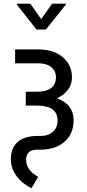

<svg xmlns="http://www.w3.org/2000/svg" viewBox="-20 -793 464 1029"><path d="M279.8 -379.4Q279.8 -411.6 255.4 -432.4Q231 -453.1 188 -453.6H61V-528.3H183.1Q267.1 -528.3 316.4 -486.6Q365.7 -444.8 365.7 -377.4Q365.7 -341.8 344.5 -312.7Q323.2 -283.7 285.2 -266.1Q374.5 -233.9 374.5 -148.4Q374.5 -76.2 325.9 -33.4Q277.3 9.3 194.8 9.3H174.8Q120.1 10.7 120.1 64Q120.1 119.1 184.6 154.8L148.9 215.8Q98.1 190.9 68.1 149.7Q38.1 108.4 38.1 59.6Q38.1 0.5 74.5 -32Q110.8 -64.5 182.1 -64.5H197.8Q239.7 -64.5 264.2 -87.2Q288.6 -109.9 288.6 -146.5Q288.6 -225.6 182.1 -227.1H118.2V-301.3H176.3Q279.8 -301.3 279.8 -379.4ZM200.7 -690.4 259.3 -773.4H333V-768.6L226.1 -634.8H175.3L70.3 -768.6V-773.4H142.6Z"/></svg>

Font: Roboto Condensed
Style: Regular
Weight: 400
Designer: Google
Version: Version 2.001047; 2015